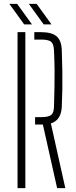

<svg xmlns="http://www.w3.org/2000/svg" viewBox="-20 -965 391 985"><path d="M273 0 200 -326H160V-364H190Q228.5 -364 242.5 -375.2Q256.5 -386.5 257 -418Q258.5 -475 259.5 -518.8Q260.5 -562.5 260 -606.2Q259.5 -650 257 -707Q255.5 -739.5 242 -750.8Q228.5 -762 191 -762H156V-800H191Q246 -800 270.8 -778.2Q295.5 -756.5 297 -707Q299 -649 299.8 -600.2Q300.5 -551.5 299.8 -507.2Q299 -463 297 -418Q294 -348 241 -332L315 0ZM70 0V-800H110V0ZM104 -840 28 -945H68L144 -840ZM204 -840 128 -945H168L244 -840Z"/></svg>

Font: Big Shoulders Stencil Text Thin Thin
Style: Regular
Weight: 250
Version: Version 2.001